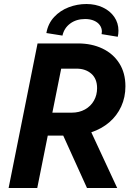

<svg xmlns="http://www.w3.org/2000/svg" viewBox="-20 -936 686 956"><path d="M167 -719.7H368.7Q436.5 -719.7 490 -694.3Q543.5 -668.9 574 -620.8Q604.5 -572.8 604.5 -506.3Q604.5 -451.7 583.5 -405.8Q562.5 -359.9 524.2 -327.1Q485.8 -294.4 434.6 -277.3L563.5 0H413.1L294.9 -260.7H217.8L165.5 0H22.9ZM487.3 -778.8Q487.3 -795.9 477.3 -810.3Q467.3 -824.7 448.2 -833Q429.2 -841.3 403.8 -841.3Q359.9 -841.3 329.6 -818.8Q299.3 -796.4 291 -758.8L210.9 -771.5Q219.2 -818.8 249.5 -851.3Q279.8 -883.8 322.3 -899.9Q364.7 -916 410.2 -916Q455.6 -916 491.9 -898.9Q528.3 -881.8 549.1 -851.6Q569.8 -821.3 569.8 -783.7Q569.8 -767.1 566.4 -752.9L485.8 -766.1Q487.3 -772.9 487.3 -778.8ZM336.9 -375Q374.5 -375 403.3 -391.1Q432.1 -407.2 447.8 -435.1Q463.4 -462.9 463.4 -497.1Q463.4 -543.9 434.6 -569.1Q405.8 -594.2 360.8 -594.2H284.7L240.7 -375Z"/></svg>

Font: Reddit Sans Chocolate
Style: Bold Italic
Weight: 700
Italic angle: -11.25°
Designer: Stephen Hutchings
Version: Version 1.013